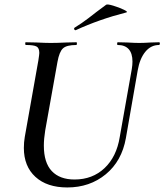

<svg xmlns="http://www.w3.org/2000/svg" viewBox="-20 -811 724 845"><path d="M563 -540Q563 -576 546.5 -594.5Q530 -613 498 -613Q495 -613 495.5 -619Q496 -625 498 -625L540 -624Q574 -622 593 -622Q612 -622 644 -624L680 -625Q684 -625 683.5 -619Q683 -613 680 -613Q644 -613 619.5 -583Q595 -553 586 -501L534 -203Q516 -102 445.5 -44Q375 14 276 14Q187 14 136 -32.5Q85 -79 85 -160Q85 -185 89 -208L149 -546Q153 -572 153 -578Q153 -600 140.5 -606.5Q128 -613 94 -613Q91 -613 91 -619Q91 -625 93 -625L141 -624Q181 -622 203 -622Q231 -622 273 -624L316 -625Q319 -625 318.5 -619Q318 -613 316 -613Q273 -613 257 -598Q241 -583 233 -539L179 -237Q173 -200 173 -170Q173 -95 208 -58Q243 -21 308 -21Q387 -21 440 -71Q493 -121 507 -208L560 -507Q563 -525 563 -540ZM312 -678Q308 -678 306.5 -682.5Q305 -687 308 -689Q339 -708 368.5 -730.5Q398 -753 404 -758L447 -790Q452 -794 478.5 -786Q505 -778 525.5 -768Q546 -758 535 -756Q417 -726 313 -678Z"/></svg>

Font: Cormorant Garamond SemiBold
Style: Italic
Weight: 600
Italic angle: -10°
Designer: Christian Thalmann (Catharsis Fonts)
Foundry: Catharsis Fonts
Version: Version 4.000